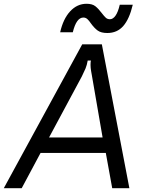

<svg xmlns="http://www.w3.org/2000/svg" viewBox="-63 -998 785 1018"><path d="M52 0H-43L373 -763H477L623 0H532L498 -187H152ZM197 -269H481L424 -599Q423 -604 420 -621.5Q417 -639 417 -654Q417 -669 419 -677H402Q398 -653 390.5 -635Q383 -617 371 -593ZM419 -874Q409 -889 400 -897Q391 -905 379 -905Q342 -905 323 -827H256Q272 -898 309 -938Q346 -978 396 -978Q426 -978 442.5 -965Q459 -952 477 -928Q490 -911 498.5 -903.5Q507 -896 520 -896Q536 -896 549.5 -915Q563 -934 572 -973H641Q623 -897 590.5 -860Q558 -823 506 -823Q473 -823 455 -836Q437 -849 419 -874Z"/></svg>

Font: Open Sauce Sans
Style: Italic
Weight: 400
Italic angle: -10°
Designer: Alfredo Marco Pradil
Foundry: Creative Sauce Fz LLC
Version: Version 1.477